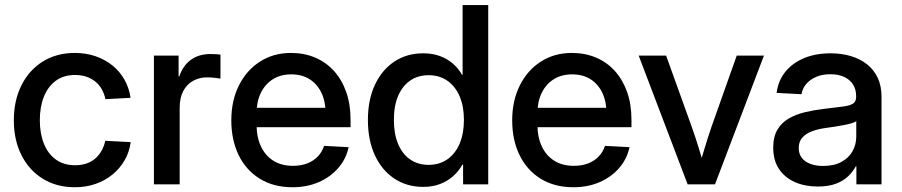

<svg xmlns="http://www.w3.org/2000/svg" viewBox="-20 -748 3658 779"><path d="M283.7 11.7Q209.5 11.7 153.8 -22.7Q98.1 -57.1 67.1 -118.4Q36.1 -179.7 36.1 -259.8Q36.1 -340.3 67.1 -402.1Q98.1 -463.9 153.8 -498.5Q209.5 -533.2 283.7 -533.2Q329.1 -533.2 367.9 -519.8Q406.7 -506.3 436.5 -482.2Q466.3 -458 485.1 -424.6Q503.9 -391.1 509.8 -351.1L407.7 -345.7Q403.3 -367.2 393.3 -385.3Q383.3 -403.3 367.7 -416.3Q352.1 -429.2 331.3 -436.5Q310.5 -443.8 284.2 -443.8Q238.8 -443.8 206.8 -420.7Q174.8 -397.5 158.2 -356Q141.6 -314.5 141.6 -259.8Q141.6 -206.1 158.2 -164.8Q174.8 -123.5 206.8 -100.6Q238.8 -77.6 284.2 -77.6Q310.5 -77.6 331.1 -84.7Q351.6 -91.8 366.7 -105Q381.8 -118.2 392.1 -136.5Q402.3 -154.8 407.2 -176.8L510.3 -171.4Q504.9 -131.3 485.8 -98.1Q466.8 -64.9 437 -40.3Q407.2 -15.6 368.2 -2Q329.1 11.7 283.7 11.7Z M604.5 0V-522.5H704.6V-438H707.5Q721.7 -481 753.9 -504.9Q786.1 -528.8 835 -528.8Q846.2 -528.8 856.9 -528.1Q867.7 -527.3 874.5 -526.4V-429.2Q868.7 -430.2 853 -432.1Q837.4 -434.1 819.3 -434.1Q789.1 -434.1 763.7 -420.2Q738.3 -406.2 723.6 -378.9Q709 -351.6 709 -310.5V0Z M1167 11.7Q1089.8 11.7 1033.9 -22.9Q978 -57.6 948.2 -118.9Q918.5 -180.2 918.5 -259.8Q918.5 -339.4 949.2 -401.1Q980 -462.9 1034.7 -498Q1089.4 -533.2 1160.6 -533.2Q1213.9 -533.2 1258.1 -514.6Q1302.2 -496.1 1334.5 -460.7Q1366.7 -425.3 1384.5 -375.2Q1402.3 -325.2 1402.3 -262.7V-231.9H967.8V-310.5H1348.1L1301.3 -286.1Q1301.3 -335 1284.4 -370.8Q1267.6 -406.7 1236.3 -426.5Q1205.1 -446.3 1161.6 -446.3Q1118.7 -446.3 1087.2 -426.5Q1055.7 -406.7 1038.3 -371.3Q1021 -335.9 1021 -289.1V-242.2Q1021 -191.9 1038.6 -154.3Q1056.2 -116.7 1089.1 -95.9Q1122.1 -75.2 1168.5 -75.2Q1201.7 -75.2 1227.1 -85.2Q1252.4 -95.2 1269.8 -113.5Q1287.1 -131.8 1294.9 -156.2L1394.5 -150.9Q1384.3 -103 1352.5 -66.4Q1320.8 -29.8 1273.2 -9Q1225.6 11.7 1167 11.7Z M1697.3 10.3Q1630.4 10.3 1579.6 -23.7Q1528.8 -57.6 1500.7 -118.7Q1472.7 -179.7 1472.7 -261.2Q1472.7 -342.8 1501 -403.6Q1529.3 -464.4 1579.8 -498Q1630.4 -531.7 1696.8 -531.7Q1734.4 -531.7 1764.4 -520.8Q1794.4 -509.8 1817.1 -490.2Q1839.8 -470.7 1854.5 -444.8H1856.9V-727.5H1960.9V0H1858.9V-80.1H1856Q1840.8 -52.7 1817.6 -32.5Q1794.4 -12.2 1764.4 -1Q1734.4 10.3 1697.3 10.3ZM1718.8 -79.1Q1763.2 -79.1 1795.4 -101.8Q1827.6 -124.5 1845 -165.5Q1862.3 -206.5 1862.3 -261.2Q1862.3 -316.4 1845 -356.9Q1827.6 -397.5 1795.4 -420.2Q1763.2 -442.9 1718.8 -442.9Q1675.8 -442.9 1644.3 -421.1Q1612.8 -399.4 1595.5 -359.1Q1578.1 -318.8 1578.1 -261.2Q1578.1 -204.1 1595.5 -163.3Q1612.8 -122.6 1644.5 -100.8Q1676.3 -79.1 1718.8 -79.1Z M2306.6 11.7Q2229.5 11.7 2173.6 -22.9Q2117.7 -57.6 2087.9 -118.9Q2058.1 -180.2 2058.1 -259.8Q2058.1 -339.4 2088.9 -401.1Q2119.6 -462.9 2174.3 -498Q2229 -533.2 2300.3 -533.2Q2353.5 -533.2 2397.7 -514.6Q2441.9 -496.1 2474.1 -460.7Q2506.3 -425.3 2524.2 -375.2Q2542 -325.2 2542 -262.7V-231.9H2107.4V-310.5H2487.8L2440.9 -286.1Q2440.9 -335 2424.1 -370.8Q2407.2 -406.7 2376 -426.5Q2344.7 -446.3 2301.3 -446.3Q2258.3 -446.3 2226.8 -426.5Q2195.3 -406.7 2178 -371.3Q2160.6 -335.9 2160.6 -289.1V-242.2Q2160.6 -191.9 2178.2 -154.3Q2195.8 -116.7 2228.8 -95.9Q2261.7 -75.2 2308.1 -75.2Q2341.3 -75.2 2366.7 -85.2Q2392.1 -95.2 2409.4 -113.5Q2426.8 -131.8 2434.6 -156.2L2534.2 -150.9Q2523.9 -103 2492.2 -66.4Q2460.4 -29.8 2412.8 -9Q2365.2 11.7 2306.6 11.7Z M2770 0 2571.3 -522.5H2682.6L2786.6 -233.4Q2801.8 -190.9 2814.7 -148.4Q2827.6 -106 2840.3 -64H2814Q2826.7 -106 2839.4 -148.4Q2852.1 -190.9 2866.7 -233.4L2969.2 -522.5H3079.6L2880.9 0Z M3297.9 8.8Q3246.1 8.8 3205.3 -9Q3164.6 -26.9 3140.9 -62Q3117.2 -97.2 3117.2 -148.9Q3117.2 -193.8 3134.5 -222.4Q3151.9 -251 3180.9 -267.6Q3210 -284.2 3246.8 -293Q3283.7 -301.8 3322.8 -306.2Q3371.1 -312 3399.7 -315.7Q3428.2 -319.3 3440.9 -327.6Q3453.6 -335.9 3453.6 -354.5V-358.4Q3453.6 -384.8 3441.4 -404.5Q3429.2 -424.3 3405.8 -435.5Q3382.3 -446.8 3349.1 -446.8Q3315.9 -446.8 3290.8 -435.8Q3265.6 -424.8 3250.5 -406.5Q3235.4 -388.2 3231.9 -365.7L3130.9 -371.1Q3137.2 -420.4 3166 -456.3Q3194.8 -492.2 3241.9 -512Q3289.1 -531.7 3350.1 -531.7Q3394 -531.7 3431.9 -520.5Q3469.7 -509.3 3497.8 -487.1Q3525.9 -464.8 3541.3 -431.9Q3556.6 -398.9 3556.6 -355.5V0H3454.6V-73.2H3452.1Q3441.4 -52.7 3422.1 -33.7Q3402.8 -14.6 3372.3 -2.9Q3341.8 8.8 3297.9 8.8ZM3319.3 -74.7Q3364.3 -74.7 3394.3 -91.3Q3424.3 -107.9 3439.2 -135Q3454.1 -162.1 3454.1 -193.8V-256.3Q3448.7 -252 3435.5 -248Q3422.4 -244.1 3404.5 -240.7Q3386.7 -237.3 3366.9 -234.1Q3347.2 -231 3328.1 -228.5Q3299.8 -224.6 3275.1 -215.6Q3250.5 -206.5 3235.6 -190.2Q3220.7 -173.8 3220.7 -147Q3220.7 -124 3232.9 -107.9Q3245.1 -91.8 3267.3 -83.3Q3289.6 -74.7 3319.3 -74.7Z"/></svg>

Font: Inter 28pt Medium
Style: Regular
Weight: 500
Designer: Rasmus Andersson
Foundry: rsms
Version: Version 4.001;git-66647c0bb